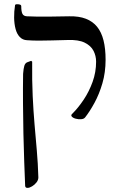

<svg xmlns="http://www.w3.org/2000/svg" viewBox="-20 -671 571 931"><path d="M393 -102Q387 -94 373.5 -93Q360 -92 347 -95.5Q334 -99 328 -106Q322 -113 332 -121Q360 -149 386 -188Q412 -227 429 -274Q446 -321 446 -372Q446 -400 433.5 -424.5Q421 -449 391 -464Q361 -479 308 -477Q266 -476 231.5 -475Q197 -474 168 -474Q139 -474 111 -476Q90 -477 76 -491.5Q62 -506 55.5 -530.5Q49 -555 48.5 -585Q48 -615 53 -646Q54 -650 61 -650.5Q68 -651 75.5 -649Q83 -647 83 -641Q83 -616 88.5 -604.5Q94 -593 110 -592Q134 -591 159 -590.5Q184 -590 221 -590.5Q258 -591 316 -592Q363 -593 396.5 -580Q430 -567 451 -541Q472 -515 482 -475Q492 -435 492 -381Q492 -320 476.5 -267Q461 -214 438 -172Q415 -130 393 -102ZM114 240Q108 240 105.5 238Q103 236 102 231Q100 180 97.5 114.5Q95 49 93.5 -24Q92 -97 91.5 -171Q91 -245 92 -313Q94 -339 98 -352Q102 -365 112 -369L131 -376L136 -372Q135 -280 138.5 -206Q142 -132 147.5 -68Q153 -4 158.5 58.5Q164 121 166 189Q166 202 157 213.5Q148 225 135.5 232.5Q123 240 114 240Z"/></svg>

Font: Noto Rashi Hebrew
Style: Regular
Weight: 400
Version: Version 1.006